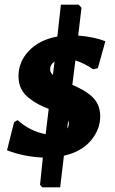

<svg xmlns="http://www.w3.org/2000/svg" viewBox="-20 -664 493 820"><path d="M316 -644 328 -631 314 -512Q380 -507 430 -488L398 -373L378 -368Q338 -395 302 -406L289 -302Q315 -290 332.5 -280.5Q350 -271 369 -255Q388 -239 398 -217Q408 -195 408 -167Q408 -111 368 -63.5Q328 -16 253 1L237 136H160L151 125L163 9Q80 5 10 -22L40 -142L55 -151Q109 -103 175 -91L188 -199Q160 -210 141.5 -220Q123 -230 102 -246.5Q81 -263 70 -286Q59 -309 59 -339Q59 -400 103.5 -447Q148 -494 225 -508L240 -644ZM194 -369Q194 -354 206 -344L213 -401Q194 -388 194 -369ZM274 -136Q274 -143 271 -149L267 -115Q274 -125 274 -136Z"/></svg>

Font: Alegreya Sans SC ExtraBold
Style: Italic
Weight: 800
Italic angle: -7°
Designer: Juan Pablo del Peral
Foundry: Huerta Tipografica
Version: Version 2.007